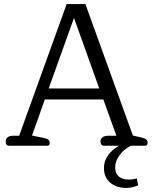

<svg xmlns="http://www.w3.org/2000/svg" viewBox="-20 -715 751 942"><path d="M490 109Q490 75 510.5 46.5Q531 18 564 0H490Q482 0 477.5 -5.5Q473 -11 473 -21Q473 -34 483 -41.5Q493 -49 510 -49H551L487 -227H200L137 -50L196 -38Q224 -33 224 -14Q224 0 213 0H25Q8 0 8 -21Q8 -34 17.5 -41.5Q27 -49 44 -49H74L307 -695H399L632 -50L676 -40Q691 -36 697.5 -30.5Q704 -25 704 -15Q704 0 693 0H622Q591 15 568 44.5Q545 74 545 107Q545 136 563 151Q581 166 611 166Q632 166 651 160L658 194Q629 207 600 207Q551 207 520.5 181Q490 155 490 109ZM467 -281 343 -627 219 -281Z"/></svg>

Font: Maitree
Style: Regular
Weight: 400
Designer: CadsonDemak Team
Foundry: CadsonDemak
Version: Version 1.000